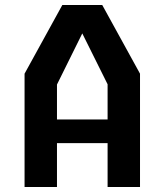

<svg xmlns="http://www.w3.org/2000/svg" viewBox="-20 -750 660 770"><path d="M78.5 0H208.5V-176H411.5V0H541.5V-454.5L390 -730H230L78.5 -454.5ZM208.5 -271V-411L310 -616L411.5 -412V-271Z"/></svg>

Font: Monaspace Krypton SemiBold
Style: Regular
Weight: 600
Designer: Riley Cran & the Lettermatic Team
Foundry: Lettermatic
Version: Version 1.200 (Monaspace Krypton)